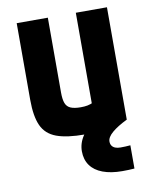

<svg xmlns="http://www.w3.org/2000/svg" viewBox="-82 -581 663 838"><g transform="rotate(-10 250.0 -162.0)"><path d="M259.7 10Q179.7 10 133.8 -7Q87.8 -24 68.9 -65.5Q50 -107 50 -180V-520H188V-188Q188 -157.8 194.5 -140.8Q201 -123.8 217.5 -116.9Q234 -110 262 -110Q279 -110 292 -112.5Q305 -115 321.5 -122.5Q338 -130 364 -144L312 -58V-520H450V-22Q371.1 10 259.7 10ZM392 196Q342 196 306 182.5Q270 169 251.5 143Q233 117 233 80Q233 44 255 11.5Q277 -21 322 -55L450 -22Q407 -1 383 19.5Q359 40 359 59Q359 70 364 77.5Q369 85 378.5 89Q388 93 402 93Q413 93 424.5 92.5Q436 92 446 91V194Q434 195 420.5 195.5Q407 196 392 196Z"/></g></svg>

Font: M PLUS 1 Code
Style: Regular
Weight: 400
Designer: Coji Morishita
Foundry: UNDERFOREST DESIGN
Version: Version 1.005